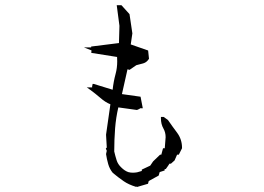

<svg xmlns="http://www.w3.org/2000/svg" viewBox="-20 -767 1040 755"><path d="M321.3 -423.3H342.3V-431.6L343.8 -430.2V-437H348.6L422.9 -414.1Q426.3 -445.8 434.6 -476.6Q440.9 -499.5 440.9 -525.4Q440.9 -534.2 440.4 -543L338.9 -559.1L339.8 -568.8L310.1 -580.6H338.4V-584L447.8 -597.7L449.7 -665.5L439 -746.6H455.1H457.5L489.3 -711.4L500.5 -635.7L494.1 -592.3L562.5 -568.4L565.9 -535.6Q562.5 -530.8 559.6 -527.8Q552.7 -520.5 542.5 -517.6L516.1 -510.7L489.3 -492.2L481.4 -494.6L459.5 -397L532.7 -386.7L541.5 -341.3H535.2H529.8V-339.4L518.6 -334.5L445.3 -344.7Q436 -305.2 432.6 -262.2Q429.2 -216.8 429.2 -171.4Q433.1 -154.3 438.5 -137.2Q443.4 -121.1 457 -108.4Q470.2 -95.2 484.4 -90.3Q493.2 -87.9 502 -87.9Q510.7 -87.9 519 -89.4L537.6 -94.7V-100.1L570.8 -115.7L582 -132.3L609.4 -158.7H611.3H614.3L621.1 -184.1H627.9L631.3 -227.5Q631.3 -246.6 622.6 -261.7Q612.8 -278.8 612.8 -301.8V-307.1H624L640.6 -294.9Q658.7 -268.6 676.8 -244.6Q695.8 -218.8 695.8 -185.5V-184.1L683.1 -158.7H676.3L666.5 -136.2L652.3 -123.5H646.5L641.1 -115.2L631.8 -102.1H627.4V-96.7L607.9 -90.3L604 -76.7L564.9 -55.2L562 -44.4L518.6 -31.7L517.1 -33.7L515.1 -32.2Q485.8 -41 465.8 -54.9Q445.8 -68.8 423.8 -86.9Q411.1 -102.1 405.5 -121.8Q399.9 -141.6 397 -161.1L399.9 -174.3L396 -182.6L399.9 -187L397 -237.3L414.1 -356.9Q393.6 -365.2 375 -381.8Q355 -398.9 335 -413.6Z"/></svg>

Font: Bakudai
Style: Medium
Weight: 500
Version: Version 1.48